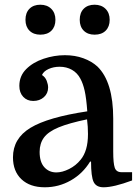

<svg xmlns="http://www.w3.org/2000/svg" viewBox="-20 -784 581 814"><path d="M35 -117Q35 -197 109 -242Q183 -287 350 -312Q346 -368 339 -399Q332 -430 321 -450Q308 -475 285 -488Q262 -501 233 -501Q207 -501 186 -491.5Q165 -482 158 -466Q172 -457 178 -441.5Q184 -426 184 -413Q184 -388 166 -372Q148 -356 121 -356Q95 -356 78.5 -373.5Q62 -391 62 -420Q62 -462 91 -491Q120 -520 165 -535Q210 -550 255 -550Q298 -550 333.5 -537Q369 -524 393 -502Q460 -437 460 -281V-141Q460 -92 466.5 -73Q473 -54 495 -54H540V-19Q462 10 419 10Q388 10 377 -12.5Q366 -35 366 -99H362Q331 -48 280 -19Q229 10 170 10Q107 10 71 -24Q35 -58 35 -117ZM219 -53Q244 -53 273 -67.5Q302 -82 322 -107Q337 -125 345 -152Q353 -179 353 -216Q353 -231 352 -247Q351 -263 349 -278Q272 -262 228.5 -244Q185 -226 166.5 -201Q148 -176 148 -140Q148 -97 168 -75Q188 -53 219 -53ZM88 -700Q88 -730 105 -747Q122 -764 151 -764Q180 -764 197.5 -746.5Q215 -729 215 -700Q215 -671 198 -654Q181 -637 151 -637Q122 -637 105 -654Q88 -671 88 -700ZM318 -700Q318 -730 335 -747Q352 -764 381 -764Q410 -764 427.5 -746.5Q445 -729 445 -700Q445 -671 428 -654Q411 -637 381 -637Q352 -637 335 -654Q318 -671 318 -700Z"/></svg>

Font: Domine Medium
Style: Regular
Weight: 500
Designer: Pablo Impallari, Rodrigo Fuenzalida, Brenda Gallo
Foundry: Pablo Impallari, Rodrigo Fuenzalida, Brenda Gallo
Version: Version 2.000